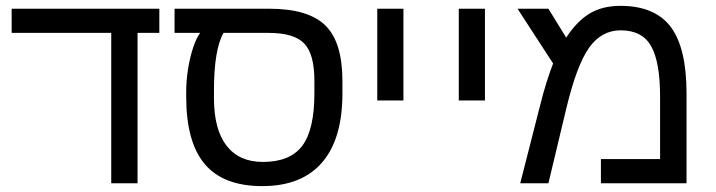

<svg xmlns="http://www.w3.org/2000/svg" viewBox="-20 -629 2457 659"><path d="M452.1 -516.1V0H361.8V-516.1H20V-599.1H526.9V-516.1Z M619.1 -314Q619.1 -353.5 625.7 -393.8Q632.3 -434.1 643.3 -466.8Q654.3 -499.5 667 -516.1H579.1V-599.1H903.3Q1038.1 -599.1 1096.7 -541.7Q1155.3 -484.4 1155.3 -351.1V-308.1Q1155.3 -151.9 1085.2 -71Q1015.1 9.8 880.4 9.8Q746.6 9.8 682.9 -65.7Q619.1 -141.1 619.1 -296.9ZM747.1 -516.1Q714.4 -458.5 714.4 -317.9V-292Q714.4 -184.6 757.6 -128.9Q800.8 -73.2 882.3 -73.2Q975.6 -73.2 1017.3 -128.4Q1059.1 -183.6 1059.1 -309.1V-352.1Q1059.1 -442.9 1024.4 -479.5Q989.7 -516.1 902.3 -516.1Z M1364.7 -599.1V-284.2H1274.9V-599.1Z M1644.5 -599.1V-284.2H1554.7V-599.1Z M2109.4 -608.9Q2227.5 -608.9 2282 -536.9Q2336.4 -464.8 2336.4 -308.1V0H2042.5V-83H2245.6V-296.9Q2245.6 -416.5 2214.8 -470.7Q2184.1 -524.9 2110.4 -524.9Q2044.4 -524.9 2002 -465.3Q1959 -404.8 1923.3 -254.9L1862.3 0H1765.6L1832.5 -262.2Q1843.8 -308.1 1855.5 -345.2Q1867.2 -382.3 1878.4 -411.1L1756.3 -599.1H1862.3L1923.3 -500Q1961.4 -557.6 2004.9 -583.3Q2048.3 -608.9 2109.4 -608.9Z"/></svg>

Font: Arimo Nerd Font
Style: Regular
Weight: 400
Designer: Steve Matteson
Foundry: Monotype Imaging Inc.
Version: Version 1.33;Nerd Fonts 3.2.1